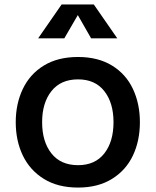

<svg xmlns="http://www.w3.org/2000/svg" viewBox="-20 -829 702 866"><path d="M51 0ZM51 -278Q51 -361 83 -428Q115 -495 178 -533.5Q241 -572 332 -572Q422 -572 485 -533.5Q548 -495 579.5 -428Q611 -361 611 -278Q611 -194 579.5 -127.5Q548 -61 485 -22Q422 17 332 17Q241 17 178 -22Q115 -61 83 -127.5Q51 -194 51 -278ZM492 -278Q492 -365 450.5 -418Q409 -471 332 -471Q254 -471 212 -418Q170 -365 170 -278Q170 -190 212 -137Q254 -84 332 -84Q409 -84 450.5 -137Q492 -190 492 -278ZM391 -656 331 -761 270 -656H152L258 -809H403L509 -656Z"/></svg>

Font: Biryani SemiBold
Style: Regular
Weight: 600
Designer: Dan Reynolds and Mathieu Réguer
Foundry: Dan Reynolds and Mathieu Réguer
Version: Version 1.004; ttfautohint (v1.1) -l 5 -r 5 -G 72 -x 0 -D la